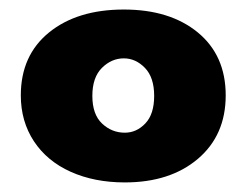

<svg xmlns="http://www.w3.org/2000/svg" viewBox="-20 -732 520 405"><path d="M23.9 -530.8Q23.9 -615.2 83.5 -663.6Q143.1 -711.9 241.2 -711.9Q338.4 -711.9 397.2 -663.6Q456.1 -615.2 456.1 -530.8Q456.1 -446.8 397.5 -397Q338.9 -347.2 243.2 -347.2Q179.2 -347.2 129.2 -369.6Q79.1 -392.1 51.5 -434.1Q23.9 -476.1 23.9 -530.8ZM174.8 -529.8Q174.8 -490.7 195.3 -471.4Q215.8 -452.1 243.2 -452.1Q268.1 -452.1 286.6 -471.7Q305.2 -491.2 305.2 -529.8Q305.2 -568.8 285.6 -588.9Q266.1 -608.9 241.2 -608.9Q215.3 -608.9 195.1 -588.9Q174.8 -568.8 174.8 -529.8Z"/></svg>

Font: Poppins ExtraBold
Style: Regular
Weight: 800
Designer: Ninad Kale (Devanagari), Jonny Pinhorn (Latin)
Foundry: Indian Type Foundry
Version: 4.004